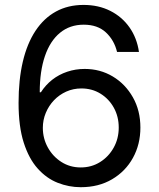

<svg xmlns="http://www.w3.org/2000/svg" viewBox="-20 -758 652 788"><path d="M311.5 10.3Q262.7 10.3 216.8 -7.8Q170.9 -25.9 134.8 -66.2Q98.6 -106.4 77.4 -172.6Q56.2 -238.8 56.2 -335.4Q56.2 -430.7 73.7 -505.1Q91.3 -579.6 125.7 -631.6Q160.2 -683.6 209.7 -710.7Q259.3 -737.8 322.8 -737.8Q384.3 -737.8 432.6 -713.4Q481 -689 511.5 -645.5Q542 -602.1 550.3 -544.9H460.4Q448.7 -593.3 414.6 -625Q380.4 -656.7 323.7 -656.7Q266.6 -656.7 226.1 -623.3Q185.5 -589.8 164.3 -527.6Q143.1 -465.3 143.1 -379.4H147.9Q167 -409.2 194.3 -430.7Q221.7 -452.1 255.9 -463.6Q290 -475.1 327.6 -475.1Q391.1 -475.1 442.9 -444.1Q494.6 -413.1 525.4 -358.6Q556.2 -304.2 556.2 -234.4Q556.2 -165.5 525.6 -110.1Q495.1 -54.7 439.9 -22.2Q384.8 10.3 311.5 10.3ZM311.5 -70.8Q355.5 -70.8 390.6 -92.8Q425.8 -114.7 446.5 -151.9Q467.3 -189 467.3 -234.4Q467.3 -279.3 447.3 -315.7Q427.2 -352.1 392.6 -373.5Q357.9 -395 314 -395Q280.8 -395 252 -382.1Q223.1 -369.1 201.7 -346.7Q180.2 -324.2 168 -294.9Q155.8 -265.6 155.8 -233.4Q155.8 -189.9 176.3 -152.8Q196.8 -115.7 231.9 -93.3Q267.1 -70.8 311.5 -70.8Z"/></svg>

Font: Inter 18pt
Style: Regular
Weight: 400
Designer: Rasmus Andersson
Foundry: rsms
Version: Version 4.001;git-66647c0bb